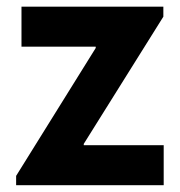

<svg xmlns="http://www.w3.org/2000/svg" viewBox="-20 -543 528 563"><path d="M27.3 -27.3 260.7 -402.3V-406.2H43V-523.4H459V-494.1L225.6 -121.1V-117.2H460V0H27.3Z"/></svg>

Font: Reddit Sans Fudge
Style: Bold
Weight: 700
Designer: Stephen Hutchings
Foundry: Reddit
Version: Version 1.013